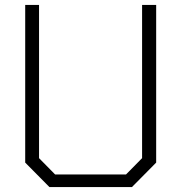

<svg xmlns="http://www.w3.org/2000/svg" viewBox="-20 -757 734 777"><path d="M180 0 82 -99V-737H138V-117L203 -51H490L555 -117V-737H612V-99L514 0Z"/></svg>

Font: Tomorrow Light
Style: Regular
Weight: 300
Designer: Tony de Marco, Monica Rizzolli
Foundry: Just in Type
Version: Version 2.002